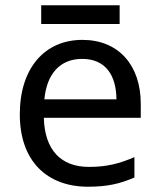

<svg xmlns="http://www.w3.org/2000/svg" viewBox="-20 -697 604 727"><path d="M433 -677H136V-606H433ZM292 -546C150 -546 55 -440 55 -264C55 -85 160 10 313 10C386 10 434 -1 489 -25V-102C433 -78 385 -65 317 -65C210 -65 149 -130 146 -251H513V-304C513 -450 429 -546 292 -546ZM291 -474C380 -474 420 -412 421 -321H148C157 -417 207 -474 291 -474Z"/></svg>

Font: Noto Sans Mahajani
Style: Regular
Weight: 400
Designer: Monotype Design Team
Foundry: Monotype Imaging Inc.
Version: Version 2.003